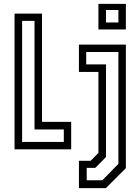

<svg xmlns="http://www.w3.org/2000/svg" viewBox="-20 -770 724 990"><path d="M55 0V-700H196.5V-141.5H347V0ZM94 -38H309V-102.5H158V-662.5H94ZM487.5 -618V-750H629V-618ZM526.5 -654H590.5V-718.5H526.5ZM387 200V59H447.5L487.5 18.5V-399H387V-540H629V97L526 200ZM427 159.5H507.5L590.5 75V-502H424.5V-438H526.5V39.5L471.5 95.5H427Z"/></svg>

Font: Tourney Condensed
Style: Regular
Weight: 400
Width: 3
Designer: Tyler Finck
Foundry: Etcetera Type Co
Version: Version 1.010; ttfautohint (v1.8.3)